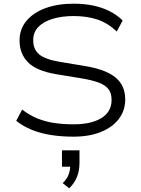

<svg xmlns="http://www.w3.org/2000/svg" viewBox="-20 -733 765 1041"><path d="M378 8Q314 8 256.5 -1Q199 -10 151.5 -29.5Q104 -49 68 -78L100 -139Q140 -108 183.5 -90.5Q227 -73 275.5 -66Q324 -59 379 -59Q475 -59 530 -93Q585 -127 585 -191Q585 -229 567 -251Q549 -273 513 -286Q477 -299 423 -308L283 -331Q177 -349 131.5 -395.5Q86 -442 86 -514Q86 -575 123.5 -620Q161 -665 227 -689Q293 -713 379 -713Q436 -713 484.5 -703Q533 -693 573 -673Q613 -653 645 -622L613 -562Q564 -609 507 -627.5Q450 -646 379 -646Q316 -646 266 -631Q216 -616 188 -587Q160 -558 160 -515Q160 -465 192.5 -438Q225 -411 303 -398L440 -375Q552 -357 605.5 -313.5Q659 -270 659 -194Q659 -134 624.5 -88.5Q590 -43 527 -17.5Q464 8 378 8ZM355 288 320 260Q343 238 352 213.5Q361 189 361 161L374 171H316V82H411V149Q411 192 397.5 226Q384 260 355 288Z"/></svg>

Font: Nunito Sans 7pt SemiExpanded Light
Style: Regular
Weight: 300
Width: 6
Designer: Vernon Adams
Foundry: Vernon Adams
Version: Version 3.101;gftools[0.9.27]